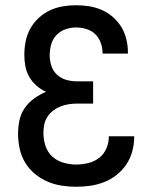

<svg xmlns="http://www.w3.org/2000/svg" viewBox="-20 -702 590 734"><path d="M271 12Q243 12 214.5 7.5Q186 3 160 -8.5Q134 -20 112 -38.5Q90 -57 75.5 -81.5Q61 -106 55 -134.5Q49 -163 49 -191Q49 -217 54.5 -242.5Q60 -268 74.5 -289Q89 -310 110.5 -325.5Q132 -341 156 -351Q136 -360 119.5 -374.5Q103 -389 92 -408Q81 -427 77 -448.5Q73 -470 73 -492Q73 -518 78 -543.5Q83 -569 95.5 -592Q108 -615 127.5 -633Q147 -651 170 -662Q193 -673 219 -677.5Q245 -682 271 -682Q296 -682 321 -678Q346 -674 369 -664Q392 -654 411.5 -637Q431 -620 444 -598.5Q457 -577 463 -552Q469 -527 469 -502V-497H372V-500Q372 -519 365 -538.5Q358 -558 344 -571.5Q330 -585 310.5 -591Q291 -597 271 -597Q250 -597 230 -590Q210 -583 195.5 -567.5Q181 -552 175.5 -531.5Q170 -511 170 -491Q170 -470 176.5 -450Q183 -430 198.5 -416Q214 -402 234 -396.5Q254 -391 275 -391H336V-306H275Q259 -306 242.5 -303.5Q226 -301 211 -295Q196 -289 183 -279Q170 -269 161 -255Q152 -241 149 -225Q146 -209 146 -193Q146 -168 154 -144Q162 -120 180 -103.5Q198 -87 222.5 -80Q247 -73 271 -73Q294 -73 317 -78.5Q340 -84 358.5 -98Q377 -112 386.5 -134Q396 -156 396 -179V-181H493V-177Q493 -150 485.5 -123Q478 -96 463 -73.5Q448 -51 426 -33.5Q404 -16 378.5 -6Q353 4 326 8Q299 12 271 12Z"/></svg>

Font: Lode Dark
Style: Bold
Weight: 700
Monospace: yes
Designer: Belleve Invis
Foundry: Belleve Invis
Version: Version 29.2.0; ttfautohint (v1.8.3)